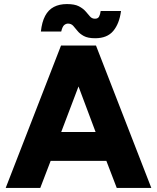

<svg xmlns="http://www.w3.org/2000/svg" viewBox="-20 -924 772 944"><path d="M8 0 280 -700H452L724 0H554L503 -133H229L178 0ZM281 -275H450L366 -499ZM448 -736Q412 -736 392 -747Q372 -758 361 -772Q350 -786 340 -797Q330 -808 314 -808Q305 -808 296 -801Q287 -794 281 -769H181Q186 -816 202 -846Q218 -876 245 -890Q272 -904 309 -904Q347 -904 368 -893Q389 -882 401 -868Q413 -854 422.5 -843Q432 -832 447 -832Q462 -832 467.5 -843Q473 -854 475 -870H575Q567 -808 537 -772Q507 -736 448 -736Z"/></svg>

Font: Figtree ExtraBold
Style: Regular
Weight: 800
Designer: Erik Kennedy
Foundry: Erik Kennedy
Version: Version 2.002